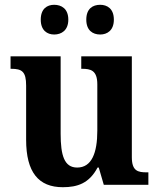

<svg xmlns="http://www.w3.org/2000/svg" viewBox="-20 -771 663 801"><path d="M398 -627C427 -627 455 -644 455 -689C455 -735 427 -751 398 -751C367 -751 340 -735 340 -689C340 -644 367 -627 398 -627ZM206 -627C236 -627 265 -644 265 -689C265 -735 236 -751 206 -751C177 -751 150 -735 150 -689C150 -644 177 -627 206 -627ZM242 10C303 10 352 -6 387 -72H392L413 0H599V-52H592C556 -52 530 -57 530 -115V-536H319V-484H322C358 -484 386 -478 386 -419V-226C386 -132 362 -72 302 -72C248 -72 233 -123 233 -213V-536H24V-484H27C72 -484 89 -472 89 -414V-188C89 -52 141 10 242 10Z"/></svg>

Font: Noto Serif Bengali SemiCondensed
Style: Bold
Weight: 700
Width: 4
Designer: Juan Bruce, Universal Thirst, Indian Type Foundry and the Monotype Design Team.
Foundry: Monotype Imaging Inc.
Version: Version 2.003